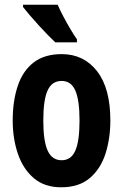

<svg xmlns="http://www.w3.org/2000/svg" viewBox="-20 -786 523 816"><path d="M449 -274Q449 -198 428.5 -133.5Q408 -69 362 -29.5Q316 10 240 10Q169 10 123.5 -29Q78 -68 56 -132.5Q34 -197 34 -274Q34 -357 55.5 -421Q77 -485 123 -520.5Q169 -556 242 -556Q336 -556 392.5 -483.5Q449 -411 449 -274ZM164 -273Q164 -187 182.5 -146Q201 -105 242 -105Q282 -105 300 -145.5Q318 -186 318 -274Q318 -361 300 -401.5Q282 -442 242 -442Q201 -442 182.5 -402Q164 -362 164 -273ZM225 -766Q234 -745 249 -716.5Q264 -688 280 -661Q296 -634 307 -619V-606H215Q202 -618 183 -637.5Q164 -657 143.5 -679.5Q123 -702 105.5 -722.5Q88 -743 78 -756V-766Z"/></svg>

Font: Noto Sans Sinhala UI ExtraCondensed
Style: Bold
Weight: 700
Width: 2
Designer: Jelle Bosma - Monotype Design Team
Foundry: Monotype Imaging Inc.
Version: Version 2.006; ttfautohint (v1.8.4.7-5d5b)